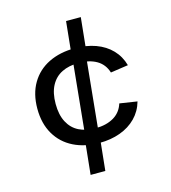

<svg xmlns="http://www.w3.org/2000/svg" viewBox="-113 -802 846 949"><g transform="rotate(-15 310.0 -327.0)"><path d="M327.7 -130 308.5 55.7H233.2L252.3 -130ZM317.2 -85.5Q242.3 -85.5 184.9 -114.2Q127.5 -142.8 95.5 -197.6Q63.5 -252.3 63.5 -328.2Q63.5 -404 95.6 -458.3Q127.7 -512.7 185.4 -541.1Q243.2 -569.5 319.2 -569.5Q378 -569.5 425.8 -552.2Q473.7 -534.8 505.9 -501.4Q538.2 -468 551.5 -420.5L461.2 -407.3Q447.8 -451 411 -472.6Q374.2 -494.2 318.7 -494.2Q268.7 -494.2 232.6 -476.2Q196.5 -458.2 176.8 -421.1Q157 -384 157 -327.8Q157 -271.8 176.8 -234.3Q196.5 -196.8 232.2 -178.8Q268 -160.8 317.2 -160.8Q371.8 -160.8 409.9 -183Q448 -205.2 461.5 -249L551.2 -235.2Q537.8 -187.8 504.7 -154.2Q471.5 -120.5 423.2 -103Q375 -85.5 317.2 -85.5ZM293.7 -522.5 312.8 -710.3H388.2L369 -522.5ZM255 -114 297.2 -538.5H365.7L323.5 -114Z"/></g></svg>

Font: Monaspace Xenon Var
Style: Regular
Weight: 400
Designer: Riley Cran and the Lettermatic Team
Version: Version 1.000 (Monaspace Xenon Var)